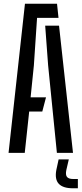

<svg xmlns="http://www.w3.org/2000/svg" viewBox="-20 -820 438 1030"><path d="M25.9 0 113.9 -800H285.9L293.9 -724H178.8L161.7 -468.9L144.2 -297.8H226.8L206.9 -221.8H136.6L112.8 0ZM285.2 0 238.1 -470.1 222.4 -682.2H296.7L371.6 0ZM397.7 190.1H372Q317.6 190.1 295.2 165.8Q272.8 141.6 282.2 91.9L294.5 35H349.1L335.9 91.9Q330.4 117.7 339.3 129Q348.1 140.3 372.8 140.3H397.7Z"/></svg>

Font: Big Shoulders Stencil Text SC Thin
Style: Regular
Weight: 100
Designer: Patric King
Foundry: XO Type Co
Version: Version 2.001